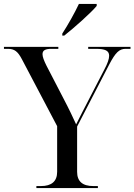

<svg xmlns="http://www.w3.org/2000/svg" viewBox="-25 -951 680 971"><path d="M290 -781V-771H300C352 -812 435 -886 464 -921V-931H374C353 -886 318 -824 290 -781ZM159 0H470V-10H447C392 -10 365 -34 365 -82V-311L528 -626C559 -685 578 -704 610 -704H635V-714H421V-704H461C506 -704 527 -695 527 -669C527 -653 519 -630 503 -600L427 -453C400 -402 376 -353 360 -322C346 -353 324 -400 296 -453L210 -619C197 -645 190 -664 190 -677C190 -697 205 -704 236 -704H270V-714H-5V-704H15C48 -704 65 -691 86 -651L264 -313V-82C264 -34 236 -10 182 -10H159Z"/></svg>

Font: Noto Serif Display
Style: Regular
Weight: 400
Designer: Monotype Design Team
Foundry: Monotype Imaging Inc.
Version: Version 2.009